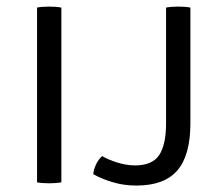

<svg xmlns="http://www.w3.org/2000/svg" viewBox="-20 -566 688 596"><path d="M95 -542.5Q102 -544 112.5 -544.8Q123 -545.5 132.5 -545.5Q142.5 -545.5 152.5 -544.8Q162.5 -544 170.5 -542.5V0Q162.5 1.5 152.5 2.2Q142.5 3 132.5 3Q123 3 112.5 2.2Q102 1.5 95 0ZM297 -81.5Q315 -70.5 344 -61.5Q373 -52.5 399 -52.5Q452.5 -52.5 474 -84.5Q495.5 -116.5 495.5 -183.5V-542.5Q503.5 -544 513.8 -544.8Q524 -545.5 534 -545.5Q544 -545.5 553.8 -544.8Q563.5 -544 571 -542.5V-183Q571 -84 530.5 -37Q490 10 403.5 10Q363.5 10 328.5 -0.8Q293.5 -11.5 269.5 -25.5Q271 -40.5 278.2 -55.8Q285.5 -71 297 -81.5Z"/></svg>

Font: Signika SC
Style: Regular
Weight: 300
Designer: Anna Giedryś
Foundry: Anna Giedryś
Version: Version 2.000